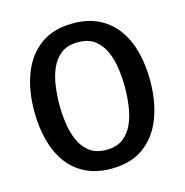

<svg xmlns="http://www.w3.org/2000/svg" viewBox="-105 -794 870 905"><g transform="rotate(-15 330.0 -341.5)"><path d="M169.5 -342Q169.5 -298 175.8 -251.8Q182 -205.5 199 -166.5Q216 -127.5 247.5 -103.2Q279 -79 329.5 -79Q380.5 -79 411.8 -103.2Q443 -127.5 460 -166.5Q477 -205.5 483.2 -251.8Q489.5 -298 489.5 -342Q489.5 -386 483.2 -432Q477 -478 460 -517Q443 -556 411.8 -580Q380.5 -604 329.5 -604Q279 -604 247.5 -580Q216 -556 199 -517Q182 -478 175.8 -432Q169.5 -386 169.5 -342ZM47 -342Q47 -444 77.5 -524Q108 -604 170.8 -650Q233.5 -696 329.5 -696Q402 -696 455.2 -669.5Q508.5 -643 543.5 -595.2Q578.5 -547.5 595.5 -482.8Q612.5 -418 612.5 -342Q612.5 -239.5 581.8 -159.2Q551 -79 488.5 -33Q426 13 329.5 13Q257.5 13 204 -13.5Q150.5 -40 115.8 -88Q81 -136 64 -200.8Q47 -265.5 47 -342Z"/></g></svg>

Font: Signika Light Medium
Style: Regular
Weight: 500
Version: Version 2.003;gftools[0.9.32]